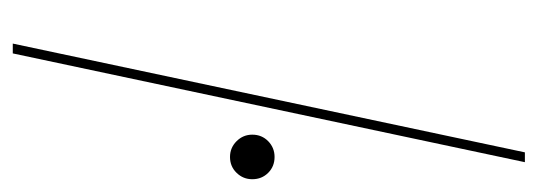

<svg xmlns="http://www.w3.org/2000/svg" viewBox="-284 -538 822 293"><g transform="rotate(90 126.5 -391.0)"><path d="M227 -781.5 61 0H46L212 -781.5ZM219 -331.5Q205 -331.5 195 -341.5Q185 -351.5 185 -365.5Q185 -380 195 -389.8Q205 -399.5 219 -399.5Q233.5 -399.5 243.2 -389.8Q253 -380 253 -365.5Q253 -351.5 243.2 -341.5Q233.5 -331.5 219 -331.5Z"/></g></svg>

Font: Epilogue Thin
Style: Italic
Weight: 250
Italic angle: -12°
Designer: Tyler Finck
Foundry: Etcetera Type Co
Version: Version 2.112